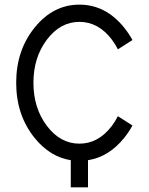

<svg xmlns="http://www.w3.org/2000/svg" viewBox="-20 -674 632 816"><path d="M354 122.1H280.8V6.8Q192.9 -6.8 127.4 -87.4Q48.8 -184.6 48.8 -322.3Q48.8 -460 127.4 -557.1Q206.1 -654.3 317.4 -654.3Q428.7 -654.3 507.3 -557.1Q527.8 -531.7 543 -503.9L481 -464.4Q470.2 -485.8 455.6 -505.4Q398.4 -581.1 317.4 -581.1Q236.3 -581.1 179.2 -505.4Q122.1 -429.7 122.1 -322.3Q122.1 -214.8 179.2 -139.2Q236.3 -63.5 317.4 -63.5Q398.4 -63.5 455.6 -139.2Q470.2 -158.7 481 -180.2L543 -140.6Q527.8 -112.8 507.3 -87.4Q441.9 -6.8 354 6.8Z"/></svg>

Font: Catrinity
Style: Regular
Weight: 400
Designer: Alexander Lange
Foundry: High-Logic / Made with FontCreator
Version: Version 2.090;May 20, 2024;FontCreator 15.0.0.2974 64-bit